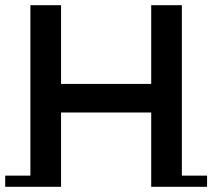

<svg xmlns="http://www.w3.org/2000/svg" viewBox="-20 -719 817 739"><path d="M777 -43H680V-699H562V-396H215V-699H97V0H215V-286H562V0H777ZM97 -43V0H0V-43Z"/></svg>

Font: Montserrat Subrayada
Style: Regular
Weight: 400
Designer: Julieta Ulanovsky
Foundry: Julieta Ulanovsky
Version: Version 2.001